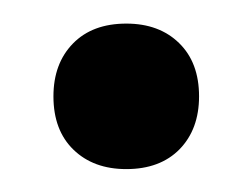

<svg xmlns="http://www.w3.org/2000/svg" viewBox="-20 -127 218 166"><path d="M89.2 -106.6Q117.6 -106.6 134.8 -89.8Q152.1 -73 152.1 -43.7Q152.1 -15.3 135.3 2Q118.4 19.2 89.2 19.2Q60.8 19.2 43.5 2.4Q26.2 -14.4 26.2 -43.7Q26.2 -72.1 43.1 -89.4Q59.9 -106.6 89.2 -106.6Z"/></svg>

Font: FoglihtenBlackPcs
Style: BlackPcs
Weight: 900
Version: Version 0.75